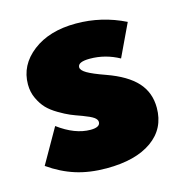

<svg xmlns="http://www.w3.org/2000/svg" viewBox="-81 -553 606 641"><g transform="rotate(-15 222.0 -232.0)"><path d="M13.2 -46.8 81.4 -166.4Q139.1 -123.6 192.7 -123.6Q225.9 -123.6 225.9 -141.8Q225.9 -150.5 215.5 -158Q205 -165.5 178.2 -175.5Q155 -183.6 139.3 -190.2Q123.6 -196.8 100.9 -210.2Q78.2 -223.6 64.3 -238.2Q50.5 -252.7 40 -275Q29.5 -297.3 29.5 -323.6Q29.5 -390.5 86.8 -434.8Q144.1 -479.1 236.4 -479.1Q325.5 -479.1 405.5 -439.5L352.3 -327.3Q304.5 -353.6 250.9 -353.6Q209.5 -353.6 209.5 -335Q209.5 -324.5 228 -313.6Q246.4 -302.7 290 -287.3Q359.1 -262.7 392 -226.6Q425 -190.5 425 -137.7Q425 -65.9 368.4 -25.7Q311.8 14.5 211.4 14.5Q152.7 14.5 105.2 -0.5Q57.7 -15.5 13.2 -46.8Z"/></g></svg>

Font: Spartan MB Black
Style: Regular
Weight: 900
Designer: Matt Bailey, Mirko Velimirovic
Foundry: Matt Bailey
Version: Version 1.005